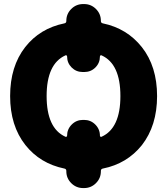

<svg xmlns="http://www.w3.org/2000/svg" viewBox="-20 -873 842 971"><path d="M310.5 -181.6Q313.5 -179.7 316.4 -181.6Q319.3 -183.6 319.3 -186.5Q319.3 -219.7 342.8 -243.2Q366.2 -266.6 399.4 -266.6H405.3Q438.5 -266.6 461.9 -243.2Q485.4 -219.7 485.4 -186.5Q485.4 -183.6 488.3 -181.6Q491.2 -179.7 494.1 -181.6Q588.9 -224.6 588.9 -387.2Q588.9 -549.8 494.1 -592.8Q491.2 -594.7 488.3 -592.8Q485.4 -590.8 485.4 -587.9Q485.4 -554.7 462.4 -531.7Q439.5 -508.8 406.2 -508.8H398.4Q365.2 -508.8 342.3 -531.7Q319.3 -554.7 319.3 -587.9Q319.3 -590.8 316.4 -592.8Q313.5 -594.7 310.5 -592.8Q215.8 -549.8 215.8 -387.2Q215.8 -224.6 310.5 -181.6ZM490.2 -766.6Q490.2 -756.8 500 -754.9Q622.1 -729.5 697.3 -634.8Q774.4 -537.1 774.4 -387.2Q774.4 -237.3 697.3 -138.7Q622.1 -44.9 500 -20.5Q490.2 -18.6 490.2 -8.8V-6.8Q490.2 28.3 465.3 53.2Q440.4 78.1 405.3 78.1H400.4Q365.2 78.1 340.3 53.2Q315.4 28.3 315.4 -6.8V-8.8Q315.4 -18.6 305.7 -20.5Q182.6 -45.9 108.4 -139.6Q31.2 -237.3 31.2 -387.2Q31.2 -537.1 107.4 -634.8Q181.6 -729.5 305.7 -754.9Q315.4 -756.8 315.4 -766.6V-767.6Q315.4 -802.7 340.3 -827.6Q365.2 -852.5 400.4 -852.5H405.3Q440.4 -852.5 465.3 -827.6Q490.2 -802.7 490.2 -767.6Z"/></svg>

Font: Gen Jyuu GothicX Heavy
Style: Bold
Weight: 900
Designer: [Source Han Sans]
Ryoko NISHIZUKA  (kana & ideographs); Paul D. Hunt (Latin, Greek & Cyrillic); Wenlong ZHANG  (bopomofo
Version: Version 1.002.20150607